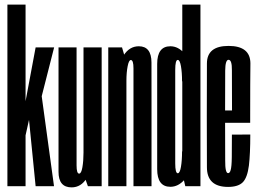

<svg xmlns="http://www.w3.org/2000/svg" viewBox="-20 -805 1117 830"><path d="M104 -301 134 0H213.5L159.5 -395ZM12 0H90.5V-220L107.5 -296L158 -380L214 -600H134L90.5 -367.5V-785H12Z M360 0H419.5V-600H341V-53.5ZM311 -600H233V-224Q233 -129.5 233 -62.2Q233 5 289.5 5Q330.5 5 355.2 -35.2Q380 -75.5 380 -134L341 -145Q341 -109.5 336.2 -82Q331.5 -54.5 322 -54.5Q311 -54.5 311 -90Q311 -125.5 311 -222Z M448 0H526.5V-535.5L507.5 -600H448ZM557 0H635V-369.5Q635 -465 634.8 -535Q634.5 -605 580 -605Q539.5 -605 514.2 -565.2Q489 -525.5 489 -466L526.5 -456Q526.5 -491.5 531.8 -518.5Q537 -545.5 545.5 -545.5Q557 -545.5 557 -510Q557 -474.5 557 -378Z M781 0H846.5V-785H768V-56ZM716.5 2.5Q750.5 2.5 777.5 -28.2Q804.5 -59 804.5 -115L767 -151Q767 -111 762.2 -83.5Q757.5 -56 748.5 -56Q737.5 -56 737.5 -98.8Q737.5 -141.5 737.5 -301Q737.5 -460 737.5 -503Q737.5 -546 748.5 -546Q757.5 -546 762.2 -519Q767 -492 767 -453L804.5 -486.5Q804.5 -542.5 777.5 -573.8Q750.5 -605 716.5 -605Q659.5 -605 659.5 -528.8Q659.5 -452.5 659.5 -301Q659.5 -150 659.5 -73.8Q659.5 2.5 716.5 2.5Z M966 3V-56.5Q953 -56.5 953.5 -111.5Q953 -165.5 953 -302.5Q953 -455 953.5 -500Q954 -546.5 968 -546.5Q983 -546.5 982.5 -501Q983 -457 983 -327.5H945V-274H1061.5Q1061.5 -288 1061.5 -302Q1061.5 -457 1062.5 -532Q1061.5 -606.5 968 -606.5Q874.5 -606.5 874.5 -530.5Q874 -454.5 874 -302.5Q874 -170.5 874.5 -83Q874 3 966 3ZM966 -56.5V3Q1010 3 1030 -17.5Q1049.5 -38 1056 -89.5Q1062 -140 1062 -223.5L982.5 -223Q982.5 -170 982 -126Q981.5 -83 977 -69.5Q973.5 -56.5 966 -56.5Z"/></svg>

Font: Anybody UltraCondensed
Style: Regular
Weight: 400
Width: 1
Version: Version 1.113;gftools[0.9.25]